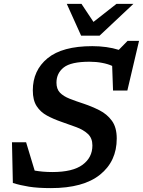

<svg xmlns="http://www.w3.org/2000/svg" viewBox="-20 -955 734 986"><path d="M579.5 -243.5Q579.5 -127 493.8 -58Q408 11 241.5 11Q175 11 129.2 3.8Q83.5 -3.5 46 -15.5L41.5 -224.5H114L158 -79Q178 -75.5 200.8 -73.5Q223.5 -71.5 249 -71.5Q353.5 -71.5 404 -108.8Q454.5 -146 454.5 -208Q454.5 -245.5 431.5 -267Q408.5 -288.5 372 -302Q335.5 -315.5 295 -329.5Q254.5 -343.5 221.2 -361.5Q188 -379.5 168.2 -410Q148.5 -440.5 148.5 -491Q148.5 -593.5 224.2 -655.8Q300 -718 454 -718Q491.5 -718 525.8 -713.2Q560 -708.5 590 -699L635 -745H694L634 -490H560.5L556 -616.5Q534.5 -626.5 504.2 -632.2Q474 -638 440 -638Q344.5 -638 307.2 -608.5Q270 -579 270 -530.5Q270 -497.5 288 -479Q306 -460.5 337.8 -448Q369.5 -435.5 411 -422Q452.5 -408 491 -388.5Q529.5 -369 554.5 -335Q579.5 -301 579.5 -243.5ZM665 -935 491.5 -772H396.5L323 -935H398.5L460 -842.5L578 -935Z"/></svg>

Font: Newsreader 6pt Medium
Style: Italic
Weight: 500
Italic angle: -17°
Designer: Hugues Gentile
Foundry: Production Type
Version: Version 1.003; ttfautohint (v1.8.3)